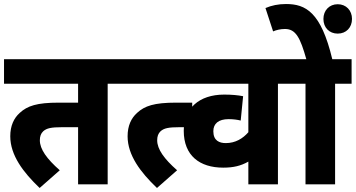

<svg xmlns="http://www.w3.org/2000/svg" viewBox="-20 -916 1769 954"><path d="M515 -500H596V-622H0V-500H368V-406H272C163 -406 116 -390 78 -355C49 -329 31 -291 31 -239C31 -145 95 -60 177 18L277 -70C212 -127 178 -175 178 -219C178 -238 183 -253 195 -264C212 -279 234 -284 289 -284H368V0H515Z M583 -622V-500H932V-622ZM614 -239C614 -145 678 -60 760 18L860 -70C795 -127 761 -175 761 -219C761 -238 766 -253 778 -264C795 -279 817 -284 872 -284H935V-406H855C746 -406 699 -390 661 -355C632 -329 614 -291 614 -239Z M1443 -500V-622H863V-500H1214V-259C1187 -228 1150 -205 1102 -205C1070 -205 1040 -217 1040 -264C1040 -302 1066 -324 1116 -324C1140 -324 1160 -321 1176 -317L1188 -438C1163 -443 1131 -446 1094 -446C968 -446 893 -376 893 -266C893 -143 972 -83 1089 -83C1140 -83 1177 -92 1214 -113V0H1361V-500Z M1645 -500H1727V-622H1631C1575 -856 1499 -896 1401 -896C1363 -896 1329 -889 1299 -876L1337 -760C1353 -767 1374 -772 1396 -772C1450 -772 1472 -728 1502 -622H1430V-500H1498V0H1645ZM1587 -822C1587 -779 1616 -749 1658 -749C1700 -749 1729 -779 1729 -822C1729 -864 1700 -895 1658 -895C1616 -895 1587 -864 1587 -822Z"/></svg>

Font: Noto Sans SemiCondensed ExtraBold
Style: Italic
Weight: 800
Width: 4
Italic angle: -12°
Designer: Monotype Design Team
Foundry: Monotype Imaging Inc.
Version: Version 2.013